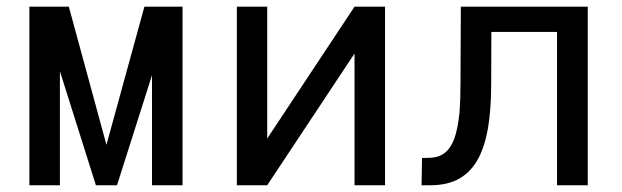

<svg xmlns="http://www.w3.org/2000/svg" viewBox="-20 -548 1840 568"><path d="M294.9 -119.6 183.6 -528.3H66.9V0H157.2V-337.4L263.7 0H326.2L429.7 -325.7V0H520V-528.3H407.2Z M1028.8 -528.3 770.5 -138.2V-528.3H680.7V0H770.5L1028.8 -389.6V0H1119.1V-528.3Z M1718.8 -528.3H1343.3L1342.3 -302.2Q1342.3 -277.8 1341.6 -256.1Q1340.8 -234.4 1339.4 -215.3Q1336.9 -191.4 1333 -171.6Q1329.1 -151.9 1323.7 -136.7Q1313 -108.9 1294.7 -95Q1276.4 -81.1 1248.5 -81.1L1228.5 -80.6L1227.1 0H1253.4Q1305.2 0 1339.8 -20.3Q1374.5 -40.5 1395 -79.1Q1407.7 -103 1416 -134.3Q1424.3 -165.5 1428.2 -202.6Q1430.7 -225.1 1431.9 -250.2Q1433.1 -275.4 1433.1 -302.2L1433.6 -453.6H1627.9V0H1718.8Z"/></svg>

Font: RobotoMono Nerd Font
Style: Regular
Weight: 400
Monospace: yes
Designer: Google
Version: Version 3.000;Nerd Fonts 3.2.1